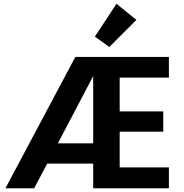

<svg xmlns="http://www.w3.org/2000/svg" viewBox="-20 -1002 977 1022"><path d="M485 -807 600 -982 706 -896 562 -752ZM617 -589V-409H849V-301H617V-111H879V0H476V-131H231L162 0H9L381 -699H879V-589ZM476 -239V-597L288 -239Z"/></svg>

Font: Fz Poppins SemBd
Style: Regular
Weight: 600
Designer: Ninad Kale (Devanagari), Jonny Pinhorn (Latin)
Foundry: Indian Type Foundry
Version: Vit hóa bi Vntype.Com & FontZin.Com